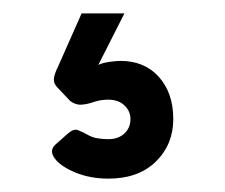

<svg xmlns="http://www.w3.org/2000/svg" viewBox="-20 -47 336 287"><path d="M142 220Q115 220 93 211Q71 202 62 190Q53 178 63 169L81 153Q90 145 96.5 147.5Q103 150 113 155.5Q123 161 142 161Q157 161 166 152.5Q175 144 175 131Q175 119 166 110.5Q157 102 142 102Q130 102 120 105.5Q110 109 101.5 109.5Q93 110 85 104L66 84Q60 78 60.5 71Q61 64 67 52L102 -27H166L127 50Q133 47 143.5 45.5Q154 44 160 44Q196 44 217.5 68Q239 92 239 131Q239 169 213 194.5Q187 220 142 220Z"/></svg>

Font: DVN-Rubik
Style: Bold
Weight: 700
Designer: Hubert and Fischer
Foundry: Hubert & Fischer
Version: Version 2.102